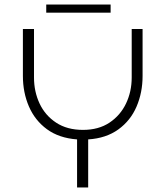

<svg xmlns="http://www.w3.org/2000/svg" viewBox="-20 -827 730 847"><path d="M320 0V-212Q240 -218 187 -257Q134 -296 107.5 -357.5Q81 -419 81 -492V-699H130V-485Q130 -423 154.5 -370.5Q179 -318 227.5 -286Q276 -254 346 -254Q415 -254 463 -286Q511 -318 536 -370.5Q561 -423 561 -485V-699H609V-492Q609 -419 582.5 -357Q556 -295 502 -256Q448 -217 369 -212V0ZM184 -771V-807H468V-771Z"/></svg>

Font: MuseoModerno ExtraLight
Style: Regular
Weight: 200
Designer: Pablo Cosgaya, Héctor Gatti, Marcela Romero, and the Authors of The MuseoModerno Project.
Foundry: Omnibus-Type Team
Version: Version 1.001